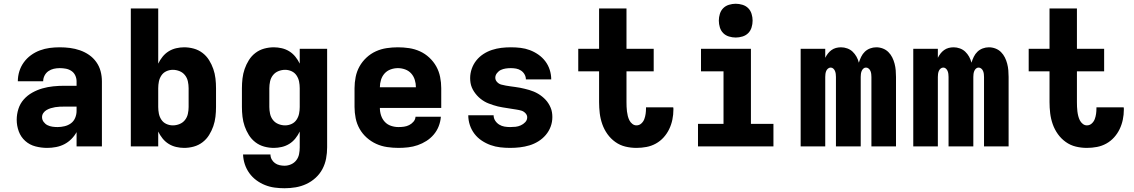

<svg xmlns="http://www.w3.org/2000/svg" viewBox="-20 -780 6040 1023"><path d="M232 8H231Q200 8 169 0Q138 -8 114.5 -29Q91 -50 80 -80Q69 -110 69 -142Q69 -171 78 -199.5Q87 -228 106.5 -250Q126 -272 152 -286.5Q178 -301 206 -309Q234 -317 263.5 -320Q293 -323 322 -323H388V-346Q388 -363 381 -378Q374 -393 360.5 -402Q347 -411 331 -414Q315 -417 298 -417Q282 -417 266.5 -413.5Q251 -410 238 -401Q225 -392 217.5 -377.5Q210 -363 210 -347H75Q75 -374 83 -400Q91 -426 107 -448Q123 -470 145 -486Q167 -502 192.5 -511.5Q218 -521 244.5 -524.5Q271 -528 298 -528Q326 -528 353 -524.5Q380 -521 406 -512Q432 -503 454.5 -487.5Q477 -472 493 -449.5Q509 -427 516 -400.5Q523 -374 523 -346V0H388V-76Q377 -56 360 -39Q343 -22 322.5 -11.5Q302 -1 278.5 3.5Q255 8 232 8ZM287 -103Q305 -103 324 -107.5Q343 -112 358 -123Q373 -134 380.5 -152Q388 -170 388 -189V-212H322Q310 -212 298 -211.5Q286 -211 274 -209Q262 -207 250.5 -203.5Q239 -200 228.5 -194Q218 -188 211 -178Q204 -168 204 -156Q204 -142 212.5 -130.5Q221 -119 233 -113Q245 -107 259 -105Q273 -103 287 -103Z M961 8Q940 8 918.5 3Q897 -2 878.5 -13.5Q860 -25 846 -42.5Q832 -60 823 -79V0H677V-735H823V-441Q832 -460 846 -477.5Q860 -495 878.5 -506.5Q897 -518 918.5 -523Q940 -528 961 -528Q987 -528 1012.5 -521Q1038 -514 1059 -498Q1080 -482 1094 -459.5Q1108 -437 1116.5 -412.5Q1125 -388 1128 -362Q1131 -336 1131 -310V-210Q1131 -184 1128 -158Q1125 -132 1116.5 -107.5Q1108 -83 1094 -60.5Q1080 -38 1059 -22Q1038 -6 1012.5 1Q987 8 961 8ZM901 -112Q919 -112 936.5 -119Q954 -126 965.5 -140.5Q977 -155 981 -173.5Q985 -192 985 -210V-310Q985 -328 981 -346.5Q977 -365 965.5 -379.5Q954 -394 936.5 -401Q919 -408 901 -408Q883 -408 866.5 -400.5Q850 -393 840 -378Q830 -363 826.5 -345.5Q823 -328 823 -310V-210Q823 -192 826.5 -174.5Q830 -157 840 -142Q850 -127 866.5 -119.5Q883 -112 901 -112Z M1496 223Q1470 223 1443.5 219.5Q1417 216 1392 206Q1367 196 1345.5 180Q1324 164 1308.5 142.5Q1293 121 1284.5 95.5Q1276 70 1275 43H1421Q1421 57 1427.5 69Q1434 81 1445 89Q1456 97 1469.5 100Q1483 103 1496 103Q1514 103 1531 95.5Q1548 88 1559 73.5Q1570 59 1573.5 41Q1577 23 1577 5V-79Q1568 -60 1554 -42.5Q1540 -25 1521.5 -13.5Q1503 -2 1481.5 3Q1460 8 1439 8Q1413 8 1387.5 1Q1362 -6 1341 -22Q1320 -38 1306 -60.5Q1292 -83 1283.5 -107.5Q1275 -132 1272 -158Q1269 -184 1269 -210V-310Q1269 -336 1272 -362Q1275 -388 1283.5 -412.5Q1292 -437 1306 -459.5Q1320 -482 1341 -498Q1362 -514 1387.5 -521Q1413 -528 1439 -528Q1460 -528 1481.5 -523Q1503 -518 1521.5 -506.5Q1540 -495 1554 -477.5Q1568 -460 1577 -441V-520H1723V5Q1723 35 1717.5 64.5Q1712 94 1698 120.5Q1684 147 1661.5 167.5Q1639 188 1612 200.5Q1585 213 1555.5 218Q1526 223 1496 223ZM1499 -112Q1517 -112 1533.5 -119.5Q1550 -127 1560 -142Q1570 -157 1573.5 -174.5Q1577 -192 1577 -210V-310Q1577 -328 1573.5 -345.5Q1570 -363 1560 -378Q1550 -393 1533.5 -400.5Q1517 -408 1499 -408Q1481 -408 1463.5 -401Q1446 -394 1434.5 -379.5Q1423 -365 1419 -346.5Q1415 -328 1415 -310V-210Q1415 -192 1419 -173.5Q1423 -155 1434.5 -140.5Q1446 -126 1463.5 -119Q1481 -112 1499 -112Z M2103 8Q2073 8 2042.5 3.5Q2012 -1 1984.5 -13.5Q1957 -26 1934 -46.5Q1911 -67 1896 -93.5Q1881 -120 1875 -150Q1869 -180 1869 -210V-310Q1869 -340 1875 -370Q1881 -400 1895.5 -426Q1910 -452 1932.5 -473Q1955 -494 1982.5 -506.5Q2010 -519 2040 -523.5Q2070 -528 2100 -528Q2130 -528 2160 -523.5Q2190 -519 2217.5 -506.5Q2245 -494 2267.5 -473Q2290 -452 2304.5 -426Q2319 -400 2325 -370Q2331 -340 2331 -310V-205H2004Q2004 -184 2010.5 -164.5Q2017 -145 2030.5 -130.5Q2044 -116 2063.5 -109.5Q2083 -103 2103 -103Q2118 -103 2132.5 -105Q2147 -107 2160 -113.5Q2173 -120 2183 -131.5Q2193 -143 2194 -158H2329Q2327 -132 2317.5 -107.5Q2308 -83 2291 -63Q2274 -43 2252 -29Q2230 -15 2205.5 -6.5Q2181 2 2155 5Q2129 8 2103 8ZM2196 -315Q2196 -335 2190 -354.5Q2184 -374 2171 -388.5Q2158 -403 2139 -410Q2120 -417 2100 -417Q2080 -417 2061 -410Q2042 -403 2029 -388.5Q2016 -374 2010 -354.5Q2004 -335 2004 -315Z M2698 8Q2672 8 2645.5 5Q2619 2 2594 -7Q2569 -16 2546.5 -31Q2524 -46 2508 -67Q2492 -88 2483.5 -113.5Q2475 -139 2475 -166H2610Q2610 -150 2618.5 -137Q2627 -124 2640 -116Q2653 -108 2668 -105.5Q2683 -103 2698 -103Q2713 -103 2727 -104.5Q2741 -106 2754.5 -112Q2768 -118 2778.5 -129Q2789 -140 2789 -155Q2789 -167 2779.5 -177Q2770 -187 2758 -190.5Q2746 -194 2733 -196Q2720 -198 2707.5 -200Q2695 -202 2682.5 -204Q2670 -206 2657.5 -208Q2645 -210 2632.5 -213Q2620 -216 2608 -220Q2596 -224 2584 -228.5Q2572 -233 2561 -239.5Q2550 -246 2540 -254Q2530 -262 2521.5 -271.5Q2513 -281 2506 -291.5Q2499 -302 2494 -314Q2489 -326 2487 -338.5Q2485 -351 2485 -364Q2485 -389 2493.5 -413.5Q2502 -438 2518 -458Q2534 -478 2555.5 -492Q2577 -506 2601.5 -514Q2626 -522 2651 -525Q2676 -528 2702 -528Q2728 -528 2753.5 -525Q2779 -522 2803 -513Q2827 -504 2848.5 -489Q2870 -474 2885.5 -453.5Q2901 -433 2909 -408Q2917 -383 2917 -357H2782Q2782 -371 2775 -383.5Q2768 -396 2756 -404Q2744 -412 2730 -414.5Q2716 -417 2702 -417Q2688 -417 2674.5 -415Q2661 -413 2649 -407.5Q2637 -402 2628 -390.5Q2619 -379 2619 -366Q2619 -353 2628.5 -343Q2638 -333 2650 -329.5Q2662 -326 2674.5 -324Q2687 -322 2700 -320Q2713 -318 2725.5 -316.5Q2738 -315 2750.5 -312.5Q2763 -310 2775.5 -307Q2788 -304 2800 -300.5Q2812 -297 2824 -292Q2836 -287 2847 -280.5Q2858 -274 2868 -266Q2878 -258 2886.5 -249Q2895 -240 2902 -229Q2909 -218 2914 -206Q2919 -194 2921 -181.5Q2923 -169 2923 -156Q2923 -130 2914 -105.5Q2905 -81 2888 -61Q2871 -41 2848.5 -27Q2826 -13 2801 -5.5Q2776 2 2750 5Q2724 8 2698 8Z M3371 8Q3341 8 3312 1Q3283 -6 3258.5 -23.5Q3234 -41 3216.5 -65.5Q3199 -90 3189 -118.5Q3179 -147 3175.5 -176.5Q3172 -206 3172 -236V-400H3061V-520H3172V-735H3318V-520H3463V-400H3318V-236Q3318 -224 3318.5 -211.5Q3319 -199 3320.5 -186.5Q3322 -174 3325 -162Q3328 -150 3333.5 -139Q3339 -128 3349 -120Q3359 -112 3371 -112Q3386 -112 3397 -122Q3408 -132 3413 -145.5Q3418 -159 3420 -173.5Q3422 -188 3422 -203Q3422 -204 3422 -205Q3422 -206 3422 -208H3567Q3568 -205 3568 -202Q3568 -199 3568 -196Q3568 -169 3562.5 -142.5Q3557 -116 3545.5 -92Q3534 -68 3516 -48Q3498 -28 3474.5 -15Q3451 -2 3424.5 3Q3398 8 3371 8Z M3699 0V-120H3835V-400H3715V-520H3981V-120H4101V0ZM3900 -580Q3882 -580 3864 -585.5Q3846 -591 3833.5 -603.5Q3821 -616 3815.5 -634Q3810 -652 3810 -670Q3810 -688 3815.5 -706Q3821 -724 3833.5 -736.5Q3846 -749 3864 -754.5Q3882 -760 3900 -760Q3918 -760 3936 -754.5Q3954 -749 3966.5 -736.5Q3979 -724 3984.5 -706Q3990 -688 3990 -670Q3990 -652 3984.5 -634Q3979 -616 3966.5 -603.5Q3954 -591 3936 -585.5Q3918 -580 3900 -580Z M4246 0V-520H4377V-472Q4383 -484 4391 -494.5Q4399 -505 4410 -513Q4421 -521 4434 -524.5Q4447 -528 4461 -528Q4478 -528 4494.5 -522Q4511 -516 4523 -504.5Q4535 -493 4543.5 -478Q4552 -463 4556 -446Q4561 -462 4568.5 -477.5Q4576 -493 4588 -504.5Q4600 -516 4616 -522Q4632 -528 4649 -528Q4667 -528 4684 -521.5Q4701 -515 4713.5 -502.5Q4726 -490 4734 -474Q4742 -458 4746.5 -440.5Q4751 -423 4752.5 -405.5Q4754 -388 4754 -370V0H4623V-370Q4623 -378 4622 -386Q4621 -394 4618 -401.5Q4615 -409 4608.5 -414.5Q4602 -420 4594 -420Q4586 -420 4580 -414.5Q4574 -409 4571 -401.5Q4568 -394 4567 -386Q4566 -378 4566 -370V0H4434V-370Q4434 -378 4433 -386Q4432 -394 4429 -401.5Q4426 -409 4420 -414.5Q4414 -420 4406 -420Q4398 -420 4391.5 -414.5Q4385 -409 4382 -401.5Q4379 -394 4378 -386Q4377 -378 4377 -370V0Z M4846 0V-520H4977V-472Q4983 -484 4991 -494.5Q4999 -505 5010 -513Q5021 -521 5034 -524.5Q5047 -528 5061 -528Q5078 -528 5094.5 -522Q5111 -516 5123 -504.5Q5135 -493 5143.5 -478Q5152 -463 5156 -446Q5161 -462 5168.5 -477.5Q5176 -493 5188 -504.5Q5200 -516 5216 -522Q5232 -528 5249 -528Q5267 -528 5284 -521.5Q5301 -515 5313.5 -502.5Q5326 -490 5334 -474Q5342 -458 5346.5 -440.5Q5351 -423 5352.5 -405.5Q5354 -388 5354 -370V0H5223V-370Q5223 -378 5222 -386Q5221 -394 5218 -401.5Q5215 -409 5208.5 -414.5Q5202 -420 5194 -420Q5186 -420 5180 -414.5Q5174 -409 5171 -401.5Q5168 -394 5167 -386Q5166 -378 5166 -370V0H5034V-370Q5034 -378 5033 -386Q5032 -394 5029 -401.5Q5026 -409 5020 -414.5Q5014 -420 5006 -420Q4998 -420 4991.5 -414.5Q4985 -409 4982 -401.5Q4979 -394 4978 -386Q4977 -378 4977 -370V0Z M5771 8Q5741 8 5712 1Q5683 -6 5658.5 -23.5Q5634 -41 5616.5 -65.5Q5599 -90 5589 -118.5Q5579 -147 5575.5 -176.5Q5572 -206 5572 -236V-400H5461V-520H5572V-735H5718V-520H5863V-400H5718V-236Q5718 -224 5718.5 -211.5Q5719 -199 5720.5 -186.5Q5722 -174 5725 -162Q5728 -150 5733.5 -139Q5739 -128 5749 -120Q5759 -112 5771 -112Q5786 -112 5797 -122Q5808 -132 5813 -145.5Q5818 -159 5820 -173.5Q5822 -188 5822 -203Q5822 -204 5822 -205Q5822 -206 5822 -208H5967Q5968 -205 5968 -202Q5968 -199 5968 -196Q5968 -169 5962.5 -142.5Q5957 -116 5945.5 -92Q5934 -68 5916 -48Q5898 -28 5874.5 -15Q5851 -2 5824.5 3Q5798 8 5771 8Z"/></svg>

Font: Iosevka Custom Heavy Extended
Style: Regular
Weight: 900
Width: 7
Monospace: yes
Designer: Belleve Invis
Foundry: Belleve Invis
Version: Version 11.2.4; ttfautohint (v1.8.4)